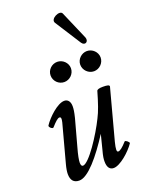

<svg xmlns="http://www.w3.org/2000/svg" viewBox="-163 -941 765 1028"><g transform="rotate(-20 219.5 -427.0)"><path d="M397 -696 327 -858C316 -882 253 -852 271 -825L365 -678C381 -654 407 -670 397 -696ZM210 -510C241 -510 268 -536 268 -568C268 -599 241 -625 210 -625C178 -625 152 -599 152 -568C152 -536 178 -510 210 -510ZM379 -510C410 -510 437 -536 437 -568C437 -599 410 -625 379 -625C348 -625 321 -599 321 -568C321 -536 348 -510 379 -510ZM105 13C156 13 230 -77 298 -183L277 -100C267 -64 266 -51 266 -36C266 -6 277 13 301 13C338 13 400 -42 427 -82C431 -88 409 -106 404 -101C380 -74 364 -62 354 -62C344 -62 344 -77 354 -117L431 -405C431 -413 420 -416 394 -416C372 -416 361 -412 359 -405C342 -345 326 -298 309 -266C271 -188 185 -55 150 -55C143 -55 139 -63 139 -76C139 -90 144 -118 156 -160L197 -310C205 -342 207 -359 207 -373C207 -401 194 -416 174 -416C135 -416 75 -359 50 -321C44 -313 66 -294 72 -302C96 -329 110 -341 119 -341C129 -341 130 -332 125 -311L67 -95C61 -73 58 -54 58 -41C58 -5 74 13 105 13Z"/></g></svg>

Font: Junicode Two Beta SemiCondensed Medium
Style: Italic
Weight: 500
Width: 4
Italic angle: -10°
Version: Version 1.063